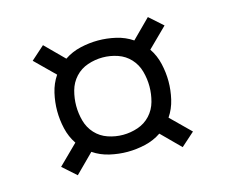

<svg xmlns="http://www.w3.org/2000/svg" viewBox="-72 -657 743 633"><g transform="rotate(-15 300.0 -340.0)"><path d="M479 -118 416 -181Q391 -164 360.5 -157Q330 -150 300 -150Q270 -150 239.5 -157Q209 -164 184 -181L121 -118L75 -159L141 -224Q124 -249 117 -279.5Q110 -310 110 -340Q110 -370 117 -400.5Q124 -431 141 -456L75 -521L121 -562L184 -499Q209 -516 239.5 -523Q270 -530 300 -530Q330 -530 360.5 -523Q391 -516 416 -499L479 -562L525 -521L459 -456Q476 -431 483 -400.5Q490 -370 490 -340Q490 -310 483 -279.5Q476 -249 459 -224L525 -159ZM300 -208Q326 -208 351 -216.5Q376 -225 393.5 -244Q411 -263 418 -288.5Q425 -314 425 -340Q425 -366 418 -391.5Q411 -417 393.5 -436Q376 -455 351 -463.5Q326 -472 300 -472Q274 -472 249 -463.5Q224 -455 206.5 -436Q189 -417 182 -391.5Q175 -366 175 -340Q175 -314 182 -288.5Q189 -263 206.5 -244Q224 -225 249 -216.5Q274 -208 300 -208Z"/></g></svg>

Font: Iosevka Etoile Light
Style: Regular
Weight: 300
Designer: Belleve Invis
Foundry: Belleve Invis
Version: Version 25.0.1; ttfautohint (v1.8.4)